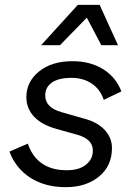

<svg xmlns="http://www.w3.org/2000/svg" viewBox="-20 -763 552 794"><path d="M150 -576 302 -743H392L468 -576H399L339 -690L228 -576ZM19 -136 95 -169Q133 -59 256 -59Q307 -59 335.5 -82Q364 -105 364 -140Q364 -187 302 -205L213 -230Q152 -247 120.5 -281Q89 -315 89 -361Q89 -425 141.5 -467.5Q194 -510 280 -510Q352 -510 405.5 -477.5Q459 -445 482 -385L409 -350Q395 -393 360 -417Q325 -441 275 -441Q222 -441 194.5 -421.5Q167 -402 167 -368Q167 -318 235 -299L333 -271Q384 -257 413.5 -225Q443 -193 443 -151Q443 -77 389.5 -33Q336 11 252 11Q166 11 105.5 -28Q45 -67 19 -136Z"/></svg>

Font: Elaine Sans
Style: Italic
Weight: 400
Italic angle: -13°
Designer: Wei Huang
Foundry: Wei Huang
Version: Version 2.001;December 24, 2019;FontCreator 12.0.0.2547 64-b